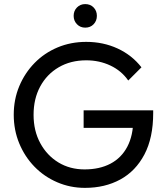

<svg xmlns="http://www.w3.org/2000/svg" viewBox="-20 -909 812 939"><path d="M395.5 9.8Q323 9.8 259.4 -17.8Q195.8 -45.2 148.4 -94Q101 -142.8 74.1 -207.8Q47.2 -272.8 47.2 -347.8Q47.2 -422.8 74.2 -487.4Q101.2 -552 149.1 -601Q197 -650 261.6 -677.1Q326.2 -704.2 401.8 -704.2Q484.8 -704.2 555 -671.9Q625.2 -639.5 671.8 -579.8L607.2 -515.2Q574 -563 519.9 -588.5Q465.8 -614 401.8 -614Q325.5 -614 267.2 -580Q209 -546 176.6 -486Q144.2 -426 144.2 -347.5Q144.2 -269.2 176.9 -209Q209.5 -148.8 265.6 -114.6Q321.8 -80.5 393.5 -80.5Q467 -80.5 520.4 -108.6Q573.8 -136.8 602.6 -191.5Q631.5 -246.2 631.8 -325L688.8 -283.5H389V-369.5H729.2V-356Q729.2 -235.2 686.4 -153.8Q643.5 -72.2 568.4 -31.2Q493.2 9.8 395.5 9.8ZM396.8 -773.8Q372.5 -773.8 356.4 -790.5Q340.2 -807.2 340.2 -831.5Q340.2 -856 356.4 -872.5Q372.5 -889 396.8 -889Q422 -889 437.9 -872.5Q453.8 -856 453.8 -831.5Q453.8 -807.2 437.9 -790.5Q422 -773.8 396.8 -773.8Z"/></svg>

Font: Outfit Thin
Style: Regular
Weight: 100
Designer: Rodrigo Fuenzalida
Foundry: fragTYPE
Version: Version 1.100;gftools[0.9.27]